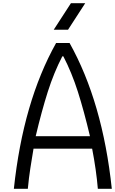

<svg xmlns="http://www.w3.org/2000/svg" viewBox="-20 -1187 723 1207"><path d="M317.7 -1000 425.8 -1166.7H515.6L407.6 -1000ZM67.1 0Q125 -545.6 332.7 -916.7H417.3Q625 -545.6 682.9 0H595.1Q585.3 -117.8 559.2 -252.6H190.8Q187.5 -232.4 181 -193Q174.5 -153.6 170.6 -128.3Q166.7 -102.9 162.1 -67.1Q157.6 -31.2 154.9 0ZM545.6 -330.7Q507.8 -490.2 469.4 -610.7Q431 -731.1 378.3 -832.7H371.7Q319 -731.1 280.6 -610.7Q242.2 -490.2 204.4 -330.7Z"/></svg>

Font: Monoid
Style: Regular
Weight: 400
Width: 4
Monospace: yes
Designer: Andreas Larsen (@larsenwork)
Version: Version 0.61